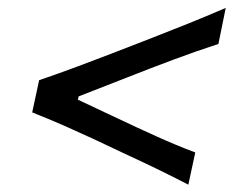

<svg xmlns="http://www.w3.org/2000/svg" viewBox="-20 -548 608 498"><path d="M468.5 -69Q427 -90.5 386.8 -110Q346.5 -129.5 310.5 -146L221.5 -188Q187 -204 146.8 -221.8Q106.5 -239.5 63.5 -256.5L81.5 -340Q131.5 -357 179 -374.8Q226.5 -392.5 268 -408.5L375 -450Q417.5 -466.5 466 -486Q514.5 -505.5 565.5 -527.5L546.5 -434Q489.5 -415.5 429.2 -393Q369 -370.5 309.5 -347L184 -298L182 -289.5L287 -240Q336.5 -216.5 387 -193.8Q437.5 -171 486.5 -152.5Z"/></svg>

Font: Commissioner Flair
Style: Italic
Weight: 400
Italic angle: -12°
Designer: Kostas Bartsokas
Foundry: Kostas Bartsokas
Version: Version 1.000; ttfautohint (v1.8.3)